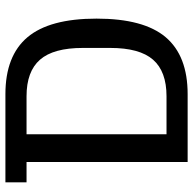

<svg xmlns="http://www.w3.org/2000/svg" viewBox="-22 -708 730 727"><g transform="rotate(-90 343.5 -345.0)"><path d="M93 -610H16V-690H350Q495 -690 565.5 -606.5Q636 -523 636 -345Q636 -166 565.5 -83Q495 0 350 0H93ZM342 -80Q436 -80 480.5 -131Q525 -182 525 -293V-397Q525 -508 480.5 -559Q436 -610 342 -610H198V-80Z"/></g></svg>

Font: Mozilla Headline BETA
Style: Regular
Weight: 400
Designer: Studio DRAMA
Foundry: Studio DRAMA
Version: Version 0.100